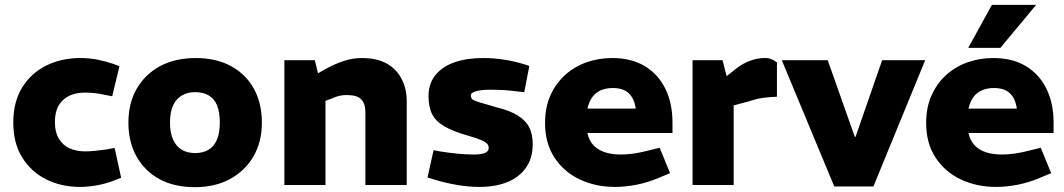

<svg xmlns="http://www.w3.org/2000/svg" viewBox="-20 -765 4402 794"><path d="M311 8Q234 8 171.5 -23Q109 -54 72 -113.5Q35 -173 35 -258Q35 -345 72.5 -404.5Q110 -464 172.5 -494.5Q235 -525 313 -525Q348 -525 382 -518.5Q416 -512 448 -501L474 -491L444 -367L412 -373Q391 -378 371 -380Q351 -382 330 -382Q293 -382 265.5 -368.5Q238 -355 222.5 -328.5Q207 -302 207 -260Q207 -219 223 -192Q239 -165 267 -152Q295 -139 331 -139Q349 -139 370.5 -141Q392 -143 420 -147L454 -153L481 -30L453 -19Q417 -5 380.5 1.5Q344 8 311 8Z M786 9Q700 9 639 -24.5Q578 -58 544.5 -118Q511 -178 511 -258Q511 -339 546 -399Q581 -459 643 -492Q705 -525 789 -525Q874 -525 935.5 -491.5Q997 -458 1030 -398Q1063 -338 1063 -258Q1063 -178 1028 -118Q993 -58 931 -24.5Q869 9 786 9ZM787 -132Q819 -132 842 -145.5Q865 -159 877 -187Q889 -215 889 -258Q889 -302 877.5 -329.5Q866 -357 843 -370.5Q820 -384 787 -384Q756 -384 732.5 -370.5Q709 -357 696 -329.5Q683 -302 683 -258Q683 -215 696 -187Q709 -159 732 -145.5Q755 -132 787 -132Z M1156 0V-516H1282L1295 -462L1329 -481Q1365 -501 1402 -513Q1439 -525 1476 -525Q1540 -525 1580.5 -501.5Q1621 -478 1641.5 -437.5Q1662 -397 1662 -346V0H1491V-302Q1491 -336 1474 -354Q1457 -372 1413 -372Q1397 -372 1382.5 -368.5Q1368 -365 1353 -358L1326 -348V0Z M1963 8Q1918 8 1871 0Q1824 -8 1777 -22L1748 -31L1773 -144L1799 -139Q1837 -133 1872 -129.5Q1907 -126 1940 -126Q1970 -126 1985.5 -132.5Q2001 -139 2001 -154Q2001 -163 1995 -170Q1989 -177 1971.5 -185Q1954 -193 1919 -203Q1855 -221 1818.5 -242Q1782 -263 1767 -293Q1752 -323 1752 -369Q1753 -421 1781.5 -455.5Q1810 -490 1860 -507.5Q1910 -525 1978 -525Q2020 -525 2063.5 -518.5Q2107 -512 2152 -498L2169 -492L2148 -384L2127 -386Q2090 -391 2060.5 -392.5Q2031 -394 2010 -394Q1971 -394 1949 -388Q1927 -382 1927 -370Q1927 -360 1933.5 -354.5Q1940 -349 1962.5 -342Q1985 -335 2031 -322Q2088 -308 2121 -287.5Q2154 -267 2168.5 -238.5Q2183 -210 2183 -169Q2183 -110 2154.5 -70.5Q2126 -31 2077 -11.5Q2028 8 1963 8Z M2523 8Q2444 8 2378.5 -22.5Q2313 -53 2273.5 -112.5Q2234 -172 2234 -257Q2234 -321 2256.5 -371Q2279 -421 2317.5 -455.5Q2356 -490 2406 -507.5Q2456 -525 2511 -525Q2591 -525 2646.5 -491.5Q2702 -458 2731.5 -398Q2761 -338 2761 -258V-215H2409Q2416 -183 2435 -163.5Q2454 -144 2482.5 -135Q2511 -126 2547 -126Q2572 -126 2600.5 -130Q2629 -134 2659 -142L2708 -154L2751 -49L2703 -29Q2658 -10 2612 -1Q2566 8 2523 8ZM2409 -316H2609Q2603 -358 2580 -379.5Q2557 -401 2514 -401Q2487 -401 2465.5 -392Q2444 -383 2430 -364Q2416 -345 2409 -316Z M2844 0V-516H2968L2985 -450L3024 -481Q3052 -503 3082.5 -514Q3113 -525 3141 -525Q3153 -526 3166.5 -521.5Q3180 -517 3193 -507V-365Q3164 -364 3137 -360.5Q3110 -357 3077 -346L3014 -329V0Z M3430 6 3213 -516H3403L3515 -199H3518L3628 -516H3806L3592 6Z M4099 8Q4020 8 3954.5 -22.5Q3889 -53 3849.5 -112.5Q3810 -172 3810 -257Q3810 -321 3832.5 -371Q3855 -421 3893.5 -455.5Q3932 -490 3982 -507.5Q4032 -525 4087 -525Q4167 -525 4222.5 -491.5Q4278 -458 4307.5 -398Q4337 -338 4337 -258V-215H3985Q3992 -183 4011 -163.5Q4030 -144 4058.5 -135Q4087 -126 4123 -126Q4148 -126 4176.5 -130Q4205 -134 4235 -142L4284 -154L4327 -49L4279 -29Q4234 -10 4188 -1Q4142 8 4099 8ZM3985 -316H4185Q4179 -358 4156 -379.5Q4133 -401 4090 -401Q4063 -401 4041.5 -392Q4020 -383 4006 -364Q3992 -345 3985 -316ZM3984 -567 4082 -745H4265L4117 -567Z"/></svg>

Font: REM
Style: Bold
Weight: 700
Designer: Octavio Pardo
Foundry: Ashler Design
Version: Version 1.005;gftools[0.9.28]